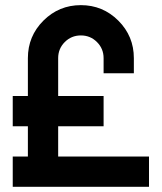

<svg xmlns="http://www.w3.org/2000/svg" viewBox="-20 -723 626 743"><path d="M205.1 -498V-351.6H380.9V-234.4H205.1V-117.2H556.6V0H29.3V-117.2H87.9V-234.4H29.3V-351.6H87.9V-498Q87.9 -583 147.9 -643.1Q208 -703.1 293 -703.1Q377.9 -703.1 438 -643.1Q498 -583 498 -498V-439.5H380.9V-498Q380.9 -534.7 355.2 -560.3Q329.6 -585.9 293 -585.9Q256.3 -585.9 230.7 -560.3Q205.1 -534.7 205.1 -498Z"/></svg>

Font: Gerhaus
Style: Regular
Weight: 400
Designer: GGBotNet
Foundry: GGBotNet
Version: 1.01